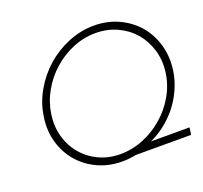

<svg xmlns="http://www.w3.org/2000/svg" viewBox="-124 -850 1055 1000"><g transform="rotate(-20 404.0 -350.0)"><path d="M126 -348.4Q135.2 -413.9 168 -472.2Q200.7 -530.5 250.4 -574.4Q299.1 -617.9 360 -643.2Q421 -668.6 486.5 -668.6Q552 -668.6 606.3 -643.2Q660.6 -617.9 698.1 -574.4Q735 -530.5 752.1 -472.5Q769.2 -414.5 760 -349Q750.8 -283.5 717.2 -225.5Q683.7 -167.5 634 -125Q584.3 -81.5 522.4 -56.5Q460.6 -31.4 395.1 -31.4Q330.2 -31.4 276.7 -56.5Q223.2 -81.5 186.9 -125Q150 -167.5 133.4 -225.2Q116.8 -282.9 126 -348.4ZM85 -349Q74 -275 93 -210Q112 -145 154 -96.6Q196 -48 257 -20Q318 8 392 8Q410 8 428.5 6Q447 4 467 0H774L779.5 -39.4H565.6Q608.6 -58.8 646.5 -88.3Q684.4 -117.8 715 -154.7Q748.5 -196.2 770.9 -245.5Q793.4 -294.9 801 -349Q811 -423 792 -488.5Q773 -554 731 -602.6Q689 -651 627.5 -679.5Q566 -708 492 -708Q418 -708 349 -679.5Q280 -651 225 -602.6Q170 -554 132.5 -488.5Q95 -423 85 -349Z"/></g></svg>

Font: Josefin Slab Thin
Style: Italic
Weight: 100
Italic angle: -12°
Designer: Santiago Orozco
Foundry: Typemade
Version: Version 2.000